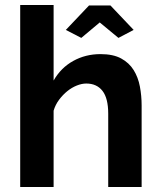

<svg xmlns="http://www.w3.org/2000/svg" viewBox="-20 -750 644 770"><path d="M244 -630 337 -728H423L516 -630L455 -598L380 -660L306 -598ZM548 0H414V-294Q414 -356 391 -385.5Q368 -415 326 -415Q308 -415 288 -407Q268 -399 250 -384.5Q232 -370 217 -350Q202 -330 195 -306V0H61V-730H195V-427Q224 -478 273.5 -505.5Q323 -533 383 -533Q434 -533 466 -515.5Q498 -498 516 -469Q534 -440 541 -403Q548 -366 548 -327Z"/></svg>

Font: Oxford Sans
Style: Bold
Weight: 700
Designer: Matt McInerney, Pablo Impallari, Rodrigo Fuenzalida
Foundry: Matt McInerney, Pablo Impallari, Rodrigo Fuenzalida
Version: Version 3.000g; ttfautohint (v1.5) -l 8 -r 28 -G 28 -x 14 -D